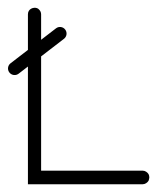

<svg xmlns="http://www.w3.org/2000/svg" viewBox="-20 -475 416 495"><path d="M28 -285 145 -375C152.4 -380.7 153.8 -391.4 148.1 -398.8C142.4 -406.3 131.7 -407.7 124.3 -401.9L7.3 -311.9C-0.2 -306.2 -1.6 -295.5 4.2 -288.1C9.9 -280.7 20.6 -279.3 28 -285ZM69 -455C65 -455 52 -452 52 -438V-18V0H69H348C354 0 360 -4 363 -9C364 -12 365 -15 365 -18C365 -21 364 -24 363 -26C360 -31 354 -35 348 -35H86V-438C86 -443 84 -447 81 -450C78 -454 73 -455 69 -455Z"/></svg>

Font: LetsTrace
Style: basic
Weight: 500
Version: Version 002.000